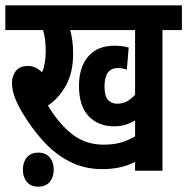

<svg xmlns="http://www.w3.org/2000/svg" viewBox="-20 -642 704 722"><path d="M591 -529V0H488V-33Q458 -18 427.5 -12Q397 -6 365 -6Q298 -6 243.5 -33.5Q189 -61 144.5 -109.5Q100 -158 63 -220Q43 -254 34 -280.5Q25 -307 25 -331Q25 -356 39.5 -375Q54 -394 86 -394Q114 -394 138 -370Q145 -386 148.5 -406Q152 -426 152 -450Q152 -494 142 -529H0V-622H664V-529ZM420 -252Q441 -252 457.5 -261Q474 -270 488 -286V-529H244Q249 -511 252 -488.5Q255 -466 255 -441Q255 -370 228.5 -321.5Q202 -273 160 -245Q205 -172 254.5 -135Q304 -98 369 -98Q402 -98 429 -104.5Q456 -111 488 -129V-189Q471 -179 452 -173Q433 -167 409 -167Q350 -167 313.5 -205Q277 -243 277 -319Q277 -389 311.5 -429.5Q346 -470 410 -470Q442 -470 464 -463L457 -380Q442 -386 423 -386Q373 -386 373 -317Q373 -280 386.5 -266Q400 -252 420 -252ZM66 -4Q66 -32 81 -50Q96 -68 124 -68Q152 -68 167 -50Q182 -32 182 -4Q182 24 167 42Q152 60 124 60Q96 60 81 42Q66 24 66 -4Z"/></svg>

Font: Noto Sans ExtraCondensed SemiBold
Style: Italic
Weight: 600
Width: 2
Italic angle: -12°
Designer: Monotype Design Team
Foundry: Monotype Imaging Inc.
Version: Version 2.013; ttfautohint (v1.8.4.7-5d5b)